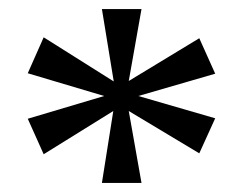

<svg xmlns="http://www.w3.org/2000/svg" viewBox="-20 -780 540 422"><path d="M204 -378 229 -536 76 -441 41 -519 209 -569 41 -619 76 -698 230 -601 204 -760H291L263 -602L418 -696L453 -618L284 -569L453 -520L418 -443L263 -536L291 -378Z"/></svg>

Font: Noto Serif Old Uyghur
Style: Regular
Weight: 400
Designer: Lewis McGuffie
Foundry: Google LLC
Version: Version 1.003; ttfautohint (v1.8.4.7-5d5b)